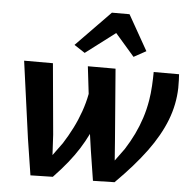

<svg xmlns="http://www.w3.org/2000/svg" viewBox="-57 -889 951 950"><g transform="rotate(5 419.0 -413.5)"><path d="M129 5.5 101 -174 48.5 -557H191.5L223.5 -205L229 -104L275 -167Q300.5 -207 321.2 -248.2Q342 -289.5 357.2 -332.8Q372.5 -376 381 -421L365 -557H502.5L530.5 -205L538 -104L583 -165.5Q608.5 -205.5 627.5 -245Q646.5 -284.5 660.2 -326.5Q674 -368.5 682 -416.5Q687.5 -449 689.8 -488.8Q692 -528.5 692 -557H818Q818.5 -546.5 819.5 -528Q820.5 -509.5 820 -489Q818 -407 787.8 -328.8Q757.5 -250.5 697.8 -169.2Q638 -88 546.5 3L439.5 5.5L416 -144L404.5 -224.5Q385.5 -185.5 363 -150Q340.5 -114.5 310.8 -77.2Q281 -40 240 3ZM343.5 -621.5 290 -656.5 460.5 -831.5H548L647 -656.5L586 -623L490.5 -733Z"/></g></svg>

Font: Merriweather Sans SemiBold
Style: Italic
Weight: 600
Italic angle: -7.5°
Designer: Eben Sorkin
Foundry: Eben Sorkin
Version: Version 2.001